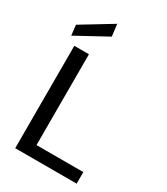

<svg xmlns="http://www.w3.org/2000/svg" viewBox="-226 -1038 989 1137"><g transform="rotate(30 268.0 -470.0)"><path d="M73 0V-700H173V-79H493V0ZM27 -743 19 -813 228 -940 238 -858Z"/></g></svg>

Font: DM Sans 16pt Medium
Style: Regular
Weight: 500
Version: Version 4.004;gftools[0.9.30]